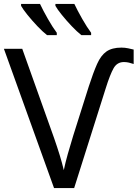

<svg xmlns="http://www.w3.org/2000/svg" viewBox="-20 -964 705 984"><path d="M615 -646Q580 -646 562 -614Q544 -582 522 -512L360 0H257L0 -714H94L257 -257Q274 -208 286 -169Q298 -130 307 -92Q315 -131 327.5 -175Q340 -219 355 -268L435 -521Q458 -592 477.5 -636Q497 -680 525.5 -700Q554 -720 602 -720Q620 -720 636.5 -716.5Q653 -713 665 -710V-636Q653 -640 641 -643Q629 -646 615 -646ZM361 -944Q377 -910 401.5 -867Q426 -824 447 -796V-784H397Q374 -802 347 -830.5Q320 -859 297 -887.5Q274 -916 264 -934V-944ZM185 -944Q201 -910 225.5 -867Q250 -824 271 -796V-784H221Q198 -802 171 -830.5Q144 -859 121 -887.5Q98 -916 88 -934V-944Z"/></svg>

Font: Noto Sans
Style: Regular
Weight: 400
Designer: Monotype Design Team
Foundry: Monotype Imaging Inc.
Version: Version 1.902